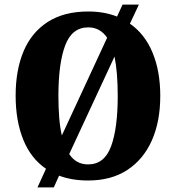

<svg xmlns="http://www.w3.org/2000/svg" viewBox="-20 -775 765 835"><path d="M180 -41Q114 -86 81 -168Q48 -250 48 -359Q48 -470 82.5 -552Q117 -634 187.5 -679.5Q258 -725 364 -725Q399 -725 430 -719.5Q461 -714 489 -703L513 -755H584L545 -672Q610 -627 643.5 -546Q677 -465 677 -358Q677 -247 640.5 -164.5Q604 -82 534 -36Q464 10 363 10Q293 10 237 -11L214 40H143ZM446 -611Q415 -656 364 -656Q293 -656 263.5 -577.5Q234 -499 234 -358Q234 -307 237.5 -263.5Q241 -220 249 -186ZM363 -60Q434 -60 463 -138.5Q492 -217 492 -358Q492 -409 488.5 -452Q485 -495 478 -529L281 -105Q311 -60 363 -60Z"/></svg>

Font: Noto Serif Lao Condensed Black
Style: Regular
Weight: 900
Width: 3
Designer: Monotype Design Team
Foundry: Monotype Imaging Inc.
Version: Version 2.003; ttfautohint (v1.8.4.7-5d5b)